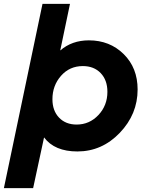

<svg xmlns="http://www.w3.org/2000/svg" viewBox="-68 -765 746 985"><path d="M388 -558Q495 -558 566.5 -487.5Q638 -417 638 -306Q638 -179 546.5 -83.5Q455 12 329 12Q212 12 158 -60L102 200H-48L150 -745H291L241 -506Q301 -558 388 -558ZM325 -126Q391 -126 437 -175Q483 -224 483 -294Q483 -354 448.5 -390Q414 -426 357 -426Q289 -426 245 -376Q201 -326 201 -256Q201 -197 235 -161.5Q269 -126 325 -126Z"/></svg>

Font: Plus Jakarta Display
Style: Bold Italic
Weight: 700
Italic angle: -12°
Designer: Gumpita Rahayu
Foundry: Tokotype Studio
Version: Version 1.000;hotconv 1.0.109;makeotfexe 2.5.65596